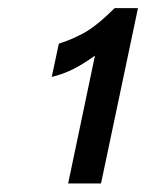

<svg xmlns="http://www.w3.org/2000/svg" viewBox="-20 -793 352 462"><path d="M144 -351.6 208.5 -659.2Q178.7 -637.7 154.8 -626Q130.9 -614.3 104.5 -607.9L121.6 -688Q147.9 -695.8 179.2 -712.2Q210.4 -728.5 255.9 -773.4H312L223.1 -351.6Z"/></svg>

Font: Schibsted Grotesk Medium
Style: Italic
Weight: 500
Italic angle: -12°
Designer: Bakken & Baeck AS, Henrik Kongsvoll
Foundry: Schibsted ASA
Version: Version 1.100;gftools[0.9.25]